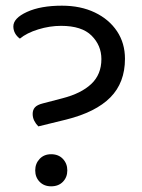

<svg xmlns="http://www.w3.org/2000/svg" viewBox="-20 -645 499 676"><path d="M213 -224 115 -200Q106 -209 100.5 -220Q95 -231 95 -244Q95 -258 103 -267Q111 -276 131 -281L200 -299Q266 -316 301.5 -349.5Q337 -383 337 -437Q337 -485 302.5 -519.5Q268 -554 195 -554Q155 -554 114.5 -541.5Q74 -529 50 -509Q39 -517 33 -528Q27 -539 27 -552Q27 -581 75 -603Q123 -625 198 -625Q264 -625 314 -601Q364 -577 392 -535Q420 -493 420 -438Q420 -354 368.5 -302Q317 -250 213 -224ZM104 -45Q104 -69 119.5 -85.5Q135 -102 160 -102Q186 -102 201.5 -85.5Q217 -69 217 -45Q217 -21 201.5 -5Q186 11 160 11Q135 11 119.5 -5Q104 -21 104 -45Z"/></svg>

Font: Baloo Tammudu 2
Style: Regular
Weight: 400
Designer: Maithili Shingre, Omkar Shende and Ek Type
Foundry: Ek Type
Version: Version 1.700